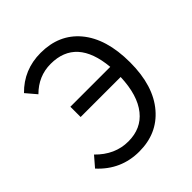

<svg xmlns="http://www.w3.org/2000/svg" viewBox="-204 -890 1045 1045"><g transform="rotate(-45 319.0 -367.0)"><path d="M53 -656Q142 -747 272 -747Q413 -747 495 -650Q580 -549 580 -366Q580 -185 493 -84Q410 13 272 13Q132 13 36 -92L86 -150Q166 -68 269 -68Q368 -68 424 -138Q482 -210 487 -346H179V-425H486Q464 -666 268 -666Q174 -666 104 -596Z"/></g></svg>

Font: 思源黑体R
Style: Regular
Weight: 400
Designer: Ryoko NISHIZUKA  (kana & ideographs); Paul D. Hunt (Latin, Greek & Cyrillic); Wenlong ZHANG  (bopomofo); Sandoll Communi
Foundry: Adobe Systems Incorporated
Version: Version 1.00 June 24, 2014, initial release